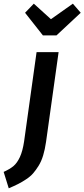

<svg xmlns="http://www.w3.org/2000/svg" viewBox="-105 -814 462 1051"><path d="M293.9 -793.9 336.9 -744.1 204.1 -620.1H129.9L32.2 -744.1L80.1 -793.9L173.8 -709ZM-57.1 216.8 -85 127Q-50.3 111.3 -30.8 94.7Q-11.2 78.1 3.9 45.7Q19 13.2 26.9 -40L95.2 -528.8H215.8L147 -37.1Q141.1 3.9 131.3 36.4Q121.6 68.8 106.4 93.3Q91.3 117.7 75.9 135.3Q60.5 152.8 36.9 168.2Q13.2 183.6 -6.6 193.6Q-26.4 203.6 -57.1 216.8Z"/></svg>

Font: Fira Sans Compressed Medium
Style: Italic
Weight: 500
Width: 3
Italic angle: -8°
Designer: Carrois Corporate & Edenspiekermann AG
Foundry: Carrois Corporate GbR & Edenspiekermann AG
Version: Version 4.203;PS 004.203;hotconv 1.0.88;makeotf.lib2.5.64775